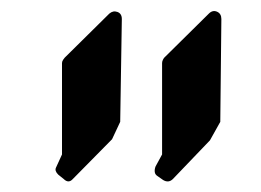

<svg xmlns="http://www.w3.org/2000/svg" viewBox="-20 -912 479 353"><path d="M387 -877Q387 -887 379 -890.5Q371 -894 364 -887L282 -806Q281 -805 279.5 -802Q278 -799 278 -796V-628L266 -606Q264 -601 264.5 -596Q265 -591 270 -588L280 -581Q290 -575 298 -583L366 -654L385 -688ZM204 -877Q204 -887 196 -890Q188 -893 181 -887L99 -806Q98 -805 96 -802Q94 -799 94 -796V-628L83 -604Q80 -598 87 -591L97 -583Q106 -574 114 -583L186 -656L201 -688Z"/></svg>

Font: MM Taunggyi
Style: Regular
Weight: 400
Designer: Khon Soe Zaw Thu
Version: Version 1.00 July 18, 2016, initial release